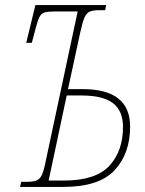

<svg xmlns="http://www.w3.org/2000/svg" viewBox="-20 -734 569 754"><path d="M63 -20H86Q112 -20 125 -26Q138 -32 145.5 -49.5Q153 -67 161 -108L285 -689H197Q167 -689 154.5 -685Q142 -681 135 -667.5Q128 -654 119 -619L105 -566H83L119 -714H397L393 -694H370Q344 -694 331.5 -688Q319 -682 311.5 -664.5Q304 -647 295 -606L247 -384H305Q491 -384 491 -237Q491 -131 430 -65.5Q369 0 229 0H59ZM231 -25Q356 -25 409.5 -83Q463 -141 463 -235Q463 -299 423.5 -329Q384 -359 301 -359H242L171 -25Z"/></svg>

Font: Noto Serif CondThin
Style: Italic
Weight: 250
Width: 3
Italic angle: -12°
Designer: Monotype Design Team
Foundry: Monotype Imaging Inc.
Version: Version 1.001